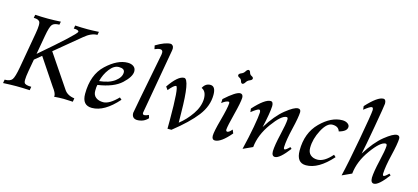

<svg xmlns="http://www.w3.org/2000/svg" viewBox="-89 -1271 3883 1784"><g transform="rotate(15 1853.0 -379.5)"><path d="M644.5 0 624 -1Q574.2 -3.9 555.7 -3.9Q517.1 -3.9 463.4 0Q465.8 -3.9 465.8 -9.8Q465.8 -36.6 428.2 -85.9L259.3 -338.4L193.8 -284.2Q183.6 -227.1 173.3 -169.4Q163.1 -111.8 163.1 -81.5Q163.1 -62 167.5 -54.2Q177.7 -34.2 235.8 -34.2L230 0Q157.7 -3.9 99.6 -3.9Q51.8 -3.9 -26.4 0L-20.5 -34.2Q33.2 -34.2 51.5 -60.3Q69.8 -86.4 86.4 -179.2L147 -524.4Q156.2 -575.7 156.2 -605Q156.2 -623 152.8 -632.8Q143.1 -659.2 92.3 -659.2L98.1 -689.9Q165.5 -686 220.2 -686Q280.3 -686 344.7 -689.9L338.9 -659.2Q289.1 -659.2 270.5 -636.5Q252 -613.8 236.1 -523.4Q220.2 -433.1 204.1 -342.3Q522.5 -614.7 525.9 -640.6Q525.9 -659.2 477.1 -659.2L482.9 -689.9Q543.5 -686 603 -686Q645.5 -686 710.9 -689.9L705.1 -659.2Q645.5 -659.2 581.1 -604.5L338.4 -403.8L550.8 -89.4Q581.5 -42.5 649.9 -34.2Z M829.6 9.8Q735.8 9.8 735.8 -100.1Q735.8 -285.2 841.3 -383.8Q946.8 -482.4 1044.9 -482.4Q1079.6 -482.4 1101.6 -466.3Q1123.5 -450.2 1123.5 -419.9Q1123.5 -368.2 1050.5 -300.3Q977.5 -232.4 824.7 -210Q819.3 -194.3 819.3 -150.9Q819.3 -110.8 846.4 -89.8Q873.5 -68.8 917.5 -68.8Q976.1 -68.8 1057.1 -151.9L1076.7 -134.8Q949.7 9.8 829.6 9.8ZM830.6 -248.5Q925.8 -258.3 978.8 -298.3Q1031.7 -338.4 1031.7 -384.8Q1031.7 -422.4 975.6 -422.4Q928.7 -422.4 887.7 -368.9Q846.7 -315.4 830.6 -248.5Z M1262.7 9.8Q1213.4 6.3 1213.4 -45.4Q1213.4 -55.2 1327.1 -636.2Q1328.6 -646 1328.6 -654.3Q1328.6 -682.1 1302.2 -682.1Q1283.2 -682.1 1251 -668L1243.7 -702.6Q1332.5 -755.4 1384.3 -755.4Q1395 -755.4 1404.5 -744.9Q1414.1 -734.4 1414.1 -716.3Q1414.1 -707.5 1412.1 -697.8Q1301.8 -77.6 1301.3 -69.8Q1301.3 -51.8 1317.9 -51.8Q1332.5 -51.8 1359.4 -64.5L1368.7 -35.6Q1328.6 9.8 1262.7 9.8Z M1597.2 14.6H1559.1L1559.6 -65.9Q1559.6 -390.1 1534.2 -390.1Q1513.7 -390.1 1466.8 -332L1445.8 -361.3Q1528.3 -482.4 1587.4 -482.4Q1641.1 -482.4 1644 -162.6Q1644.5 -97.7 1645.5 -66.9Q1711.4 -118.2 1762 -191.9Q1812.5 -265.6 1814.5 -340.8Q1814.5 -414.6 1767.6 -433.6Q1792 -482.4 1839.8 -482.4Q1890.6 -482.4 1890.6 -399.4Q1890.6 -292 1816.9 -196.3Q1743.2 -100.6 1597.2 14.6Z M2011.2 6.3Q1982.4 4.9 1982.4 -32.2Q1982.4 -71.3 2015.6 -192.1Q2048.8 -313 2051.8 -360.4Q2051.8 -375.5 2042.5 -375.5Q2018.1 -375.5 1979 -344.7L1981 -383.8Q2086.4 -479 2127.9 -479Q2155.8 -477.5 2155.8 -442.4Q2153.8 -396 2122.8 -275.9Q2091.8 -155.8 2089.4 -120.1Q2089.4 -103 2102.5 -102.1Q2119.1 -102.1 2146.5 -134.8L2160.6 -101.1Q2070.3 6.3 2011.2 6.3ZM2122.6 -568.8Q2109.4 -570.3 2104.5 -589.6Q2099.6 -608.9 2082.3 -616.7Q2064.9 -624.5 2064.9 -636.7Q2064.9 -650.9 2089.8 -660.6Q2110.4 -668.9 2121.8 -688Q2133.3 -707 2147 -708.5Q2160.6 -707 2165.5 -688Q2170.4 -668.9 2187.5 -660.9Q2204.6 -652.8 2204.6 -641.1Q2204.6 -626.5 2180.2 -617.2Q2159.7 -608.9 2148.2 -589.6Q2136.7 -570.3 2122.6 -568.8Z M2281.2 14.6Q2311 -107.9 2329.6 -210.4Q2348.1 -313 2349.6 -352.1Q2349.6 -377.9 2335.4 -377.9Q2319.3 -377.9 2263.2 -333.5L2259.3 -367.2Q2363.8 -482.4 2418.9 -482.4Q2444.8 -482.4 2444.8 -439.9Q2441.4 -370.1 2409.2 -229.5Q2486.8 -354.5 2566.4 -418.5Q2646 -482.4 2682.1 -482.4Q2710 -482.4 2710 -452.6Q2708.5 -402.8 2680.4 -286.6Q2652.3 -170.4 2649.9 -102.1Q2649.9 -81.5 2659.7 -81.5Q2672.4 -81.5 2706.5 -116.2L2721.2 -103Q2635.3 9.8 2590.8 9.8Q2559.1 9.8 2559.1 -38.1Q2561 -96.2 2586.7 -205.1Q2612.3 -314 2613.8 -356.4Q2613.8 -377 2601.1 -377Q2551.3 -377 2467.8 -261.7Q2384.3 -146.5 2372.6 -27.3Z M2888.7 9.8Q2797.4 9.8 2797.4 -108.9Q2797.4 -277.3 2899.9 -379.9Q3002.4 -482.4 3109.4 -482.4Q3139.2 -482.4 3159.2 -469Q3179.2 -455.6 3179.2 -437Q3179.2 -393.1 3102.5 -373Q3089.4 -418.5 3030.8 -418.5Q2978.5 -418.5 2931.9 -330.6Q2885.3 -242.7 2885.3 -157.7Q2885.3 -112.8 2911.1 -90.6Q2937 -68.4 2977.5 -68.4Q3044.4 -68.4 3116.7 -152.3L3136.2 -134.3Q3008.3 9.8 2888.7 9.8Z M3233.9 14.6Q3263.7 -107.9 3309.1 -356.9Q3354.5 -606 3356 -645Q3356 -670.9 3341.8 -670.9Q3325.7 -670.9 3269.5 -626.5L3265.6 -660.2Q3370.1 -774.4 3425.3 -774.4Q3451.2 -774.4 3451.2 -732.9Q3450.2 -711.9 3413.8 -504.6Q3377.4 -297.4 3361.8 -229.5Q3439.5 -354.5 3519 -418.5Q3598.6 -482.4 3634.8 -482.4Q3662.6 -482.4 3662.6 -452.6Q3661.1 -402.8 3633.1 -286.6Q3605 -170.4 3602.5 -102.1Q3602.5 -81.5 3612.3 -81.5Q3625 -81.5 3659.2 -116.2L3673.8 -103Q3587.9 11.7 3543.5 11.7Q3511.7 11.7 3511.7 -38.1Q3513.7 -96.2 3539.3 -205.1Q3564.9 -314 3566.4 -356.4Q3566.4 -377 3553.7 -377Q3503.9 -377 3420.4 -261.7Q3336.9 -146.5 3325.2 -27.3Z"/></g></svg>

Font: Kelvinch
Style: Italic
Weight: 400
Italic angle: -10°
Designer: Paul James Miller
Foundry: High-Logic / Made with FontCreator
Version: Version 3.40;July 22, 2017;FontCreator 11.0.0.2388 64-bit